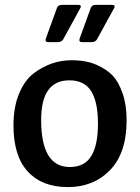

<svg xmlns="http://www.w3.org/2000/svg" viewBox="-20 -752 572 784"><path d="M35 -240Q35 -315 58 -370Q81 -425 118 -453Q189 -506 272 -506Q333 -506 375 -487Q417 -468 440.5 -443Q464 -418 480.5 -371Q497 -324 497 -261Q497 -127 429.5 -57.5Q362 12 257 12Q152 12 93.5 -51.5Q35 -115 35 -240ZM265 -70Q325 -70 352.5 -114.5Q380 -159 380 -247Q380 -335 352.5 -379.5Q325 -424 263 -424Q148 -424 148 -262Q148 -70 265 -70ZM305 -594 350 -718Q354 -732 370 -732H438Q448 -732 448 -726Q448 -723 446 -719L377 -593Q370 -580 355 -580H315Q301 -580 305 -594ZM167 -594 212 -718Q216 -732 232 -732H300Q310 -732 310 -726Q310 -723 308 -719L239 -593Q232 -580 217 -580H177Q166 -580 166 -588Q166 -591 167 -594Z"/></svg>

Font: Crete Round
Style: Regular
Weight: 400
Designer: Veronika Burian
Foundry: TypeTogether
Version: Version 1.001